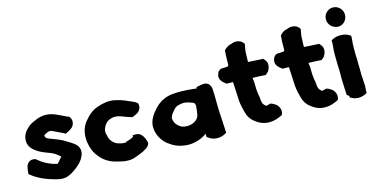

<svg xmlns="http://www.w3.org/2000/svg" viewBox="-72 -1076 2830 1443"><g transform="rotate(-15 1342.5 -354.0)"><path d="M31 -98 40 -91C89 -52 149 -26 214 -9H215L216 -8C234 -4 261 4 290 0C320 -4 347 -21 363 -32C390 -50 420 -74 439 -103C448 -119 457 -133 459 -155V-158C464 -201 428 -227 400 -244C382 -256 362 -266 347 -276L346 -277H345C329 -285 315 -291 300 -297C251 -317 222 -320 222 -344V-347C221 -351 222 -352 243 -361L244 -362C251 -365 258 -369 268 -369C281 -369 289 -364 307 -356C326 -346 347 -337 370 -325L380 -319L391 -324C406 -330 414 -336 424 -343C451 -358 465 -400 443 -429L438 -436C422 -440 420 -443 398 -453C363 -469 327 -492 272 -495H270C240 -495 214 -488 193 -479C168 -468 142 -459 119 -434C88 -408 73 -369 77 -335C80 -303 100 -278 124 -261C164 -228 225 -215 257 -197V-196H258C272 -190 290 -172 304 -162C303 -160 299 -157 297 -155L296 -153C286 -143 282 -135 272 -125C267 -121 263 -117 262 -116C252 -118 237 -123 223 -127C201 -135 176 -146 149 -164C134 -176 121 -184 111 -194L104 -195C62 -204 43 -172 38 -152C34 -136 33 -120 32 -109Z M517 -235C523 -177 538 -134 572 -94C602 -56 648 -27 708 -15C729 -9 753 -3 782 -3H798C822 -5 841 -13 858 -19C878 -27 895 -33 912 -42L913 -43C933 -55 954 -63 961 -93C955 -114 941 -178 888 -178H863V-166C850 -158 830 -149 807 -144C804 -142 801 -140 799 -138H791C788 -138 783 -138 776 -139C751 -143 729 -150 717 -159C694 -177 680 -197 676 -226V-228L673 -235C673 -241 671 -250 671 -252V-260C674 -290 694 -318 711 -329C715 -333 730 -339 743 -343C791 -358 842 -323 888 -312L898 -309L907 -314C913 -317 916 -317 922 -320C951 -330 975 -362 966 -392L964 -400C954 -407 950 -412 933 -419C917 -426 896 -436 869 -447C849 -455 825 -462 800 -467C757 -476 711 -469 669 -454C620 -439 587 -407 561 -375C535 -346 517 -303 517 -254Z M1037 -140C1049 -107 1068 -79 1096 -56C1137 -25 1180 -2 1251 0C1309 0 1360 -20 1396 -47V-21L1423 -4C1457 15 1505 10 1534 -7L1547 -14L1545 -52C1544 -63 1544 -73 1543 -85L1542 -107C1542 -120 1540 -137 1539 -155C1537 -196 1536 -213 1536 -254C1536 -289 1536 -313 1534 -346C1534 -360 1532 -379 1520 -394C1498 -424 1453 -409 1440 -407L1420 -403V-393C1383 -398 1332 -401 1299 -402C1251 -402 1202 -400 1163 -381C1124 -364 1100 -341 1072 -307C1035 -262 1012 -209 1037 -140ZM1181 -224V-229C1184 -239 1190 -252 1202 -266C1230 -300 1236 -306 1284 -313H1308L1309 -312H1310C1326 -310 1360 -299 1372 -292C1374 -290 1377 -287 1381 -272C1379 -247 1376 -216 1371 -194C1369 -185 1356 -167 1349 -162C1337 -150 1307 -138 1283 -138H1276C1240 -140 1233 -144 1209 -164C1194 -177 1181 -199 1181 -224Z M1602 -452C1587 -408 1631 -381 1646 -369H1671C1678 -369 1685 -369 1695 -368C1697 -330 1699 -291 1701 -251C1701 -212 1708 -177 1717 -143C1724 -107 1740 -73 1770 -49C1795 -29 1829 -6 1881 -6C1929 -6 1959 -22 1985 -34L1989 -43C2000 -72 1984 -111 1954 -126L1942 -133C1936 -135 1930 -137 1924 -140C1914 -137 1902 -132 1888 -132C1884 -135 1879 -141 1871 -150C1867 -154 1860 -174 1860 -195V-197C1859 -207 1859 -214 1855 -227L1853 -244C1853 -249 1852 -256 1851 -261L1850 -277C1850 -291 1849 -312 1849 -325V-329C1847 -338 1846 -349 1845 -361C1875 -360 1908 -359 1935 -357L1946 -356L1969 -376L1970 -379C1979 -392 1984 -407 1985 -423C1987 -447 1973 -463 1967 -470L1959 -479H1948C1941 -479 1935 -479 1929 -480H1928C1902 -482 1872 -483 1843 -485V-490C1843 -505 1843 -519 1844 -533C1845 -553 1845 -573 1848 -583V-584L1855 -623L1849 -631C1833 -654 1793 -665 1760 -650L1738 -644C1722 -636 1709 -627 1698 -614C1695 -583 1694 -547 1694 -512V-499C1692 -497 1690 -495 1685 -491C1668 -491 1652 -489 1639 -489H1634L1630 -487C1613 -480 1606 -467 1602 -452Z M2037 -452C2022 -408 2066 -381 2081 -369H2106C2113 -369 2120 -369 2130 -368C2132 -330 2134 -291 2136 -251C2136 -212 2143 -177 2152 -143C2159 -107 2175 -73 2205 -49C2230 -29 2264 -6 2316 -6C2364 -6 2394 -22 2420 -34L2424 -43C2435 -72 2419 -111 2389 -126L2377 -133C2371 -135 2365 -137 2359 -140C2349 -137 2337 -132 2323 -132C2319 -135 2314 -141 2306 -150C2302 -154 2295 -174 2295 -195V-197C2294 -207 2294 -214 2290 -227L2288 -244C2288 -249 2287 -256 2286 -261L2285 -277C2285 -291 2284 -312 2284 -325V-329C2282 -338 2281 -349 2280 -361C2310 -360 2343 -359 2370 -357L2381 -356L2404 -376L2405 -379C2414 -392 2419 -407 2420 -423C2422 -447 2408 -463 2402 -470L2394 -479H2383C2376 -479 2370 -479 2364 -480H2363C2337 -482 2307 -483 2278 -485V-490C2278 -505 2278 -519 2279 -533C2280 -553 2280 -573 2283 -583V-584L2290 -623L2284 -631C2268 -654 2228 -665 2195 -650L2173 -644C2157 -636 2144 -627 2133 -614C2130 -583 2129 -547 2129 -512V-499C2127 -497 2125 -495 2120 -491C2103 -491 2087 -489 2074 -489H2069L2065 -487C2048 -480 2041 -467 2037 -452Z M2487 -365C2487 -346 2488 -311 2488 -293C2488 -286 2488 -281 2489 -271C2489 -267 2489 -261 2490 -252V-173C2490 -165 2490 -159 2491 -148C2491 -133 2493 -109 2493 -98V-96C2494 -87 2495 -74 2495 -65V-54L2511 -43C2511 -43 2512 -42 2512 -41V-30L2524 -24C2539 -15 2558 -10 2577 -10C2598 -10 2616 -15 2631 -23L2644 -29V-50C2644 -58 2646 -66 2646 -79V-93C2646 -105 2645 -116 2644 -127L2643 -150V-151C2642 -159 2641 -165 2641 -170V-221C2641 -235 2640 -252 2640 -264V-286C2638 -309 2638 -347 2638 -374C2638 -387 2639 -402 2639 -417C2640 -427 2643 -445 2643 -461V-475L2632 -482C2600 -503 2543 -506 2506 -487L2492 -480V-456C2492 -453 2491 -449 2491 -438C2488 -415 2487 -390 2487 -365ZM2491 -642C2491 -601 2525 -568 2565 -566H2575C2613 -571 2639 -604 2639 -641C2639 -682 2605 -716 2564 -716C2524 -716 2491 -683 2491 -642Z"/></g></svg>

Font: Hussar Pisanka
Style: Blk
Weight: 700
Designer: Robert Jablonski
Foundry: Cannot Into Space Fonts
Version: Version 1.070